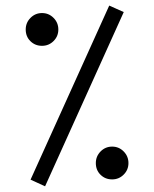

<svg xmlns="http://www.w3.org/2000/svg" viewBox="-20 -653 544 678"><path d="M365.7 -633.3 417 -610.4 139.2 4.9 87.9 -18.6ZM318.4 -77.1Q318.4 -101.1 335.2 -118.2Q352.1 -135.3 376 -135.3Q399.9 -135.3 416.7 -118.2Q433.6 -101.1 433.6 -77.1Q433.6 -53.2 416.7 -36.4Q399.9 -19.5 376 -19.5Q351.6 -19.5 335 -35.9Q318.4 -52.2 318.4 -77.1ZM70.8 -548.8Q70.8 -572.8 87.6 -589.8Q104.5 -606.9 128.4 -606.9Q152.3 -606.9 169.2 -589.8Q186 -572.8 186 -548.8Q186 -524.9 169.2 -508.1Q152.3 -491.2 128.4 -491.2Q104 -491.2 87.4 -507.6Q70.8 -523.9 70.8 -548.8Z"/></svg>

Font: Shabnam Light FD
Style: Light-FD
Weight: 300
Foundry: DejaVu fonts team - Redesigned by Saber Rastikerdar - Based on Vazir font
Version: Version 5.0.0